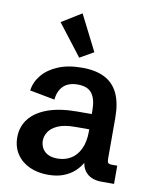

<svg xmlns="http://www.w3.org/2000/svg" viewBox="-90 -873 759 952"><g transform="rotate(10 289.5 -397.0)"><path d="M216.8 12.2Q165.5 12.2 124.5 -6.3Q83.5 -24.9 59.6 -60.3Q35.6 -95.7 35.6 -145Q35.6 -198.2 66.7 -238Q97.7 -277.8 158.4 -299.8Q219.2 -321.8 309.1 -321.8H388.2L379.4 -310.1V-339.8Q379.4 -396.5 357.9 -425.3Q336.4 -454.1 286.6 -454.1Q239.3 -454.1 213.9 -429.2Q188.5 -404.3 184.6 -360.4L58.1 -384.3Q64.5 -427.7 93.5 -462.9Q122.6 -498 172.9 -519Q223.1 -540 293.9 -540Q361.3 -540 406.7 -517.1Q452.1 -494.1 474.9 -446Q497.6 -397.9 497.6 -321.8V-119.1Q497.6 -102.5 502.2 -97.2Q506.8 -91.8 522 -91.8H548.3V0H485.4Q437.5 0 410.6 -25.6Q383.8 -51.3 383.8 -96.2V-126L404.3 -120.1Q397.5 -99.1 384.3 -76.2Q371.1 -53.2 349.1 -33.2Q327.1 -13.2 294.7 -0.5Q262.2 12.2 216.8 12.2ZM250 -75.2Q286.6 -75.2 316.2 -92.5Q345.7 -109.9 363 -145.8Q380.4 -181.6 380.4 -236.3V-245.1H311Q253.9 -245.1 221.7 -230.2Q189.5 -215.3 176.3 -193.6Q163.1 -171.9 163.1 -150.4Q163.1 -131.8 171.6 -114.5Q180.2 -97.2 199.2 -86.2Q218.3 -75.2 250 -75.2ZM269.5 -586.4 147.9 -744.1 248 -805.7 338.9 -626Z"/></g></svg>

Font: Schibsted Grotesk SemiBold
Style: Regular
Weight: 600
Designer: Bakken & Baeck AS, Henrik Kongsvoll
Foundry: Schibsted ASA
Version: Version 1.100;gftools[0.9.25]